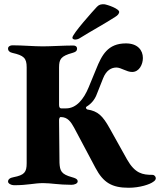

<svg xmlns="http://www.w3.org/2000/svg" viewBox="-20 -869 756 907"><path d="M334 -682C343 -682 352 -685 359 -690C410 -722 473 -756 524 -789C537 -797 541 -803 543 -811C546 -827 488 -847 472 -849C457 -849 449 -848 438 -837C422 -820 322 -709 322 -691C322 -686 326 -683 334 -682ZM588 18C640 18 689 2 705 -11C710 -14 716 -20 716 -27C716 -35 709 -43 700 -43C654 -43 618 -49 580 -116L498 -263C465 -322 443 -344 392 -352C388 -354 382 -361 390 -366C410 -378 428 -398 438 -426L467 -499C482 -537 506 -550 530 -550C552 -550 578 -529 604 -529C638 -529 655 -565 655 -595C655 -632 630 -664 575 -664C489 -664 461 -609 434 -542L399 -457C376 -401 341 -357 292 -357H269C264 -357 259 -361 259 -373V-550C259 -590 268 -604 322 -619C336 -623 344 -627 344 -640C344 -649 337 -654 326 -654C281 -654 220 -650 182 -650C141 -650 84 -655 38 -655C28 -655 18 -649 18 -640C18 -629 25 -622 39 -619C92 -607 106 -595 106 -551V-98C106 -55 95 -42 44 -32C27 -29 18 -22 18 -11C18 -2 33 6 46 6C112 6 142 -4 184 -4C222 -4 256 4 318 4C332 4 347 -2 347 -12C347 -24 334 -28 320 -32C269 -46 263 -62 261 -100L259 -300C259 -308 261 -316 267 -316C300 -316 315 -293 330 -266L431 -76C468 -6 509 18 588 18Z"/></svg>

Font: EB Garamond
Style: Bold
Weight: 700
Designer: Georg Duffner and Octavio Pardo
Foundry: Georg Duffner
Version: Version 1.000;PS 001.000;hotconv 1.0.88;makeotf.lib2.5.64775